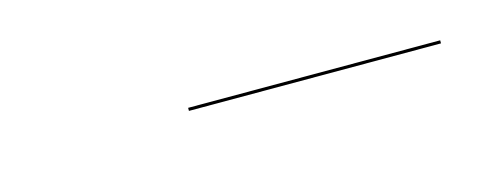

<svg xmlns="http://www.w3.org/2000/svg" viewBox="-21 -747 288 115"><g transform="rotate(-15 123.5 -690.0)"><path d="M247.1 -689H90.8V-690.9H247.1Z"/></g></svg>

Font: Fira Sans Compressed Two
Style: Italic
Weight: 100
Width: 3
Italic angle: -8°
Designer: Carrois Corporate & Edenspiekermann AG
Foundry: Carrois Corporate GbR & Edenspiekermann AG
Version: Version 4.203;PS 004.203;hotconv 1.0.88;makeotf.lib2.5.64775